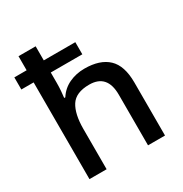

<svg xmlns="http://www.w3.org/2000/svg" viewBox="-175 -894 980 1028"><g transform="rotate(-30 315.0 -380.0)"><path d="M189 -760V-673H384V-598H189V-534Q189 -508 187 -483.5Q185 -459 183 -444H190Q216 -485 259.5 -505.5Q303 -526 355 -526Q450 -526 500 -479Q550 -432 550 -328V0H445V-313Q445 -439 334 -439Q251 -439 220 -390Q189 -341 189 -249V0H83V-598H7V-673H83V-760Z"/></g></svg>

Font: Noto Sans Myanmar Medium
Style: Regular
Weight: 500
Designer: Monotype Design Team
Foundry: Monotype Imaging Inc.
Version: Version 2.107; ttfautohint (v1.8.4.7-5d5b)